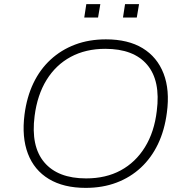

<svg xmlns="http://www.w3.org/2000/svg" viewBox="-20 -904 894 932"><path d="M396 8Q289 8 217.5 -35Q146 -78 115.5 -158Q85 -238 99 -348Q110 -433 142 -500Q174 -567 225.5 -614.5Q277 -662 344.5 -687.5Q412 -713 494 -713Q602 -713 672.5 -670Q743 -627 774 -547Q805 -467 790 -357Q779 -272 747 -205Q715 -138 664 -90.5Q613 -43 545.5 -17.5Q478 8 396 8ZM398 -38Q494 -38 566 -77Q638 -116 683.5 -189.5Q729 -263 741 -365Q760 -512 694.5 -589.5Q629 -667 491 -667Q396 -667 323.5 -628Q251 -589 206 -516Q161 -443 148 -341Q129 -194 195 -116Q261 -38 398 -38ZM577 -819 587 -884H655L644 -819ZM389 -819 399 -884H467L456 -819Z"/></svg>

Font: Nunito Sans 10pt SemiExpanded ExtraLight
Style: Italic
Weight: 250
Width: 6
Italic angle: -9°
Designer: Vernon Adams
Foundry: Vernon Adams
Version: Version 3.101;gftools[0.9.27]